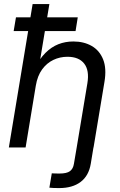

<svg xmlns="http://www.w3.org/2000/svg" viewBox="-20 -748 607 974"><path d="M280.3 206.1Q264.2 206.1 251.7 205.6Q239.3 205.1 230.5 204.1L242.7 131.3Q250 131.8 262.7 132.1Q275.4 132.3 282.2 132.3Q318.4 132.3 334.7 120.4Q351.1 108.4 355 83L369.1 0H454.1L440.4 83Q430.2 144 388.9 175Q347.7 206.1 280.3 206.1ZM161.6 -313 109.9 0H24.9L145.5 -727.5H230.5L176.3 -400.9H155.3Q180.2 -449.2 210.4 -479.5Q240.7 -509.8 276.1 -523.7Q311.5 -537.6 352.1 -537.6Q405.3 -537.6 445.1 -514.9Q484.9 -492.2 503.2 -446.5Q521.5 -400.9 509.8 -332L454.6 0H369.1L423.3 -325.7Q434.1 -391.1 407 -425.5Q379.9 -460 322.3 -460Q284.2 -460 250.7 -444.1Q217.3 -428.2 193.6 -395.8Q169.9 -363.3 161.6 -313ZM49.3 -590.3 61 -660.2H374.5L363.3 -590.3Z"/></svg>

Font: Inter 24pt
Style: Italic
Weight: 400
Italic angle: -9.3988°
Designer: Rasmus Andersson
Foundry: rsms
Version: Version 4.001;git-66647c0bb